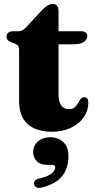

<svg xmlns="http://www.w3.org/2000/svg" viewBox="-20 -632 467 940"><path d="M51.5 -419 33.5 -426Q22.5 -430 17.2 -436.5Q12 -443 12 -452Q12 -465 20.8 -472Q29.5 -479 43.5 -479H72Q82 -479 90 -483.8Q98 -488.5 110 -501L186 -582.5Q200.5 -598 213.5 -605.2Q226.5 -612.5 238.5 -612.5Q251.5 -612.5 259 -604Q266.5 -595.5 266.5 -579V-171.5Q266.5 -135 279.5 -116.2Q292.5 -97.5 316.5 -97.5Q335 -97.5 345.2 -106.2Q355.5 -115 361.8 -126.5Q368 -138 374.5 -147Q381 -156 392.5 -156Q401.5 -156.5 407 -150Q412.5 -143.5 412.5 -128Q412 -89 389.2 -57Q366.5 -25 326.5 -6Q286.5 13 235 13Q158 13 115.8 -24.2Q73.5 -61.5 73.5 -137.5V-388Q73.5 -401.5 68.2 -408Q63 -414.5 51.5 -419ZM198.5 -415V-479H376.5Q391 -479 399.2 -473Q407.5 -467 407.5 -455.5Q407.5 -438.5 390.8 -426.8Q374 -415 335.5 -415ZM214 175.5Q178 175.5 160.2 157.5Q142.5 139.5 142.5 112Q142.5 80 166.2 60Q190 40 225.5 40Q265.5 40 290.2 63.8Q315 87.5 315 133Q315 192.5 283.5 231.2Q252 270 181.5 286.5Q167 290 158.2 285.2Q149.5 280.5 147 271Q145 261.5 150 253.8Q155 246 168.5 243Q199 236.5 216.8 227.2Q234.5 218 242.5 207Q250.5 196 250.5 187Q250.5 175.5 235 175.5Z"/></svg>

Font: Fraunces ExtraBold
Style: Regular
Weight: 800
Version: Version 1.000;[b76b70a41]